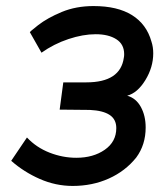

<svg xmlns="http://www.w3.org/2000/svg" viewBox="-20 -600 540 634"><path d="M461 -179Q461 -122 430 -80Q394 -35 339.5 -10.5Q285 14 220 14Q164 14 111.5 -9Q59 -32 17 -69L69 -146Q100 -113 143.5 -96Q187 -79 232 -79Q288 -79 326 -105.5Q364 -132 364 -177Q364 -206 342 -220.5Q320 -235 277 -237L177 -238L189 -328H265Q378 -328 389 -410Q390 -414 390 -421Q390 -454 364 -470.5Q338 -487 296 -487Q254 -487 206 -471Q158 -455 117 -426L79 -493Q75 -493 106 -517Q137 -541 184 -560.5Q231 -580 289 -580Q368 -580 416 -550Q464 -520 480 -463Q486 -445 486 -424Q486 -378 460 -335.5Q434 -293 400 -284Q429 -276 445 -247Q461 -218 461 -179Z"/></svg>

Font: Neutral Grotesk
Style: Italic
Weight: 400
Italic angle: -8°
Designer: Nawras Khrais
Foundry: Nawras Khrais
Version: Version 1.000